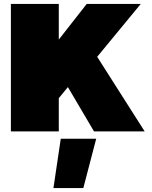

<svg xmlns="http://www.w3.org/2000/svg" viewBox="-20 -664 766 970"><path d="M35 0V-644H277V-464L418 -644H691L471 -377L711 0H455L323 -224L277 -168V0ZM250 286 287 37H466L401 286Z"/></svg>

Font: Boz Display
Style: Regular
Weight: 900
Version: Version 2.000; ttfautohint (v1.8.3)